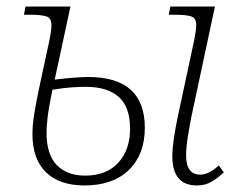

<svg xmlns="http://www.w3.org/2000/svg" viewBox="-20 -556 738 586"><path d="M581 10Q506 10 506 -79Q506 -102 510.5 -132.5Q515 -163 522 -197L572 -430Q575 -445 577 -458.5Q579 -472 579 -479Q579 -501 563.5 -506Q548 -511 514 -511H495L500 -536H636L564 -199Q558 -169 553 -137Q548 -105 548 -82Q548 -23 591 -23Q617 -23 648 -51L663 -30Q644 -12 625 -1Q606 10 581 10ZM238 10Q162 10 120.5 -30Q79 -70 79 -147Q79 -175 84.5 -208.5Q90 -242 99 -285L131 -434Q134 -448 135.5 -460Q137 -472 137 -479Q137 -501 121.5 -506Q106 -511 72 -511H53L58 -536H195L147 -313Q180 -317 206.5 -319Q233 -321 249 -321Q422 -321 422 -166Q422 -85 373.5 -37.5Q325 10 238 10ZM240 -20Q305 -20 341 -59.5Q377 -99 377 -163Q377 -230 342 -260.5Q307 -291 243 -291Q226 -291 200.5 -289.5Q175 -288 140 -282Q129 -229 125.5 -199.5Q122 -170 122 -152Q122 -84 153.5 -52Q185 -20 240 -20Z"/></svg>

Font: Noto Serif ExtraLight
Style: Italic
Weight: 200
Italic angle: -12°
Designer: Monotype Design Team
Foundry: Monotype Imaging Inc.
Version: Version 2.014; ttfautohint (v1.8.4.7-5d5b)